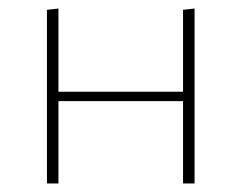

<svg xmlns="http://www.w3.org/2000/svg" viewBox="-20 -430 566 450"><path d="M436 -410V0H409V-193H117V0H90V-407L117 -410V-215H409V-407Z"/></svg>

Font: Ysabeau Infant Extralight
Style: Regular
Weight: 200
Designer: Christian Thalmann (Catharsis Fonts)
Version: Version 0.003